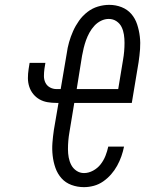

<svg xmlns="http://www.w3.org/2000/svg" viewBox="-20 -763 640 791"><path d="M326 8Q299 8 274.5 -1Q250 -10 233.5 -28.5Q217 -47 208.5 -71Q200 -95 197 -121.5Q194 -148 196 -174.5Q198 -201 202 -228L221 -339H213Q194 -339 176 -342Q158 -345 143 -353.5Q128 -362 117 -375.5Q106 -389 100.5 -406Q95 -423 95 -441.5Q95 -460 98 -479L102 -504H167L163 -479Q161 -464 161 -449.5Q161 -435 167 -422.5Q173 -410 185.5 -403Q198 -396 213 -396H230L255 -543Q258 -566 264.5 -589Q271 -612 281 -634.5Q291 -657 305.5 -677.5Q320 -698 340 -713.5Q360 -729 383.5 -736Q407 -743 430 -743Q457 -743 481 -733.5Q505 -724 521 -705.5Q537 -687 545 -662.5Q553 -638 556 -612.5Q559 -587 557 -560.5Q555 -534 551 -507L523 -339H286L266 -218Q263 -201 261.5 -183.5Q260 -166 260 -148.5Q260 -131 263 -114.5Q266 -98 273.5 -83.5Q281 -69 295 -59.5Q309 -50 326 -50Q345 -50 363.5 -60Q382 -70 394.5 -86Q407 -102 414.5 -121Q422 -140 426 -159H491Q487 -139 480 -119Q473 -99 462.5 -80Q452 -61 437.5 -44.5Q423 -28 405 -15.5Q387 -3 366.5 2.5Q346 8 326 8ZM296 -396H467L487 -517Q490 -534 491.5 -551.5Q493 -569 493 -586.5Q493 -604 490.5 -620.5Q488 -637 481 -651.5Q474 -666 460 -675.5Q446 -685 428 -685Q412 -685 396.5 -677.5Q381 -670 369 -657Q357 -644 348.5 -628.5Q340 -613 334.5 -597.5Q329 -582 325 -566Q321 -550 318 -533Z"/></svg>

Font: Iosevka Curly LtExObl
Style: Regular
Weight: 300
Width: 7
Italic angle: -9°
Monospace: yes
Designer: Belleve Invis
Foundry: Belleve Invis
Version: Version 11.1.0; ttfautohint (v1.8.3)